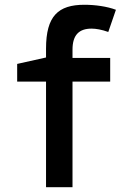

<svg xmlns="http://www.w3.org/2000/svg" viewBox="-20 -785 540 805"><path d="M173 0H284V-443H442V-542H284V-577C284 -639 312 -665 364 -665C382 -665 406 -661 434 -651L466 -744C429 -758 379 -765 334 -765C224 -765 173 -718 173 -581V-544L52 -517V-443H173Z"/></svg>

Font: Noto Sans Mono ExtraCondensed SemiBold
Style: Regular
Weight: 600
Width: 2
Designer: Monotype Design Team
Foundry: Monotype Imaging Inc.
Version: Version 2.014